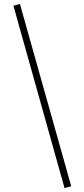

<svg xmlns="http://www.w3.org/2000/svg" viewBox="-20 -731 425 973"><path d="M307 222 48 -702 81 -711 341 213Z"/></svg>

Font: Ysabeau Office ExtraLight
Style: Regular
Weight: 250
Designer: Christian Thalmann (Catharsis Fonts)
Version: Version 2.001;gftools[0.9.30]; featfreeze: tnum,lnum,ss02